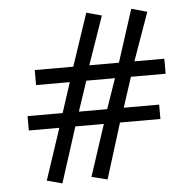

<svg xmlns="http://www.w3.org/2000/svg" viewBox="-52 -763 845 839"><g transform="rotate(-5 370.5 -343.0)"><path d="M331.1 -414.1 287.1 -282.2H411.1L457 -414.1ZM526.9 -414.1 483.9 -282.2H639.2V-219.2H461.9L386.2 23.9L316.9 6.8L391.1 -219.2H266.1L188 23.9L121.1 5.9L195.8 -219.2H62V-282.2H215.8L258.8 -414.1H110.8V-480H279.8L356.9 -710L423.8 -691.9L350.1 -480H480L554.2 -710L623 -690.9L547.9 -480H679.2V-414.1Z"/></g></svg>

Font: Charis SIL Cyr
Style: Bold Italic
Weight: 700
Italic angle: -11°
Foundry: SIL International
Version: Version 5.000